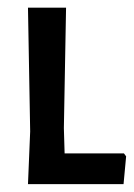

<svg xmlns="http://www.w3.org/2000/svg" viewBox="-20 -470 343 490"><path d="M295.3 0H51.4L57 -134.6L51.4 -450.5H148.6L143 -143L144.9 -78.5H296.3L301.9 -71Z"/></svg>

Font: Gurajada
Style: Regular
Weight: 400
Designer: Purushoth Kumar Guthula
Foundry: SiliconAndhra, USA.
Version: Version 1.0.3; ttfautohint (v1.2.42-39fb)